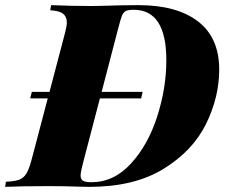

<svg xmlns="http://www.w3.org/2000/svg" viewBox="-63 -728 885 748"><path d="M791 -457Q791 -348.6 739 -243.9Q687 -139.2 573.2 -69.6Q459.5 0 285.2 0Q275.9 0 239.7 -1Q184.1 -2.9 127 -2.9Q17.1 -2.9 -43 0L-40 -20Q-5.9 -21.5 11.5 -27.8Q28.8 -34.2 39.6 -51.5Q50.3 -68.8 60.1 -106L123 -344.7H54.7L61 -370.1H129.9L190.9 -602.1Q197.3 -626 197.3 -641.1Q197.3 -662.6 182.9 -674.3Q168.5 -686 132.8 -688L136.2 -708Q215.8 -704.6 291.5 -704.6L328.1 -705.1Q411.6 -708 476.1 -708Q626 -708 708.5 -644.5Q791 -581.1 791 -457ZM585 -493.2Q585 -689.9 458 -689.9Q436.5 -689.9 427 -685.1Q417.5 -680.2 412.1 -666.7Q406.7 -653.3 397.5 -617.2L394 -604L333 -370.1H492.7L486.8 -344.7H326.2L263.2 -104Q251 -58.6 251 -44.4Q251 -29.8 260.3 -23.9Q269.5 -18.1 293 -18.1Q380.9 -18.1 447.5 -91.1Q514.2 -164.1 549.6 -274.7Q585 -385.3 585 -493.2Z"/></svg>

Font: TypoPRO Playfair Display
Style: Italic
Weight: 900
Italic angle: -14°
Designer: Claus Eggers Sørensen
Foundry: Claus Eggers Sørensen
Version: Version 1.004;PS 001.004;hotconv 1.0.70;makeotf.lib2.5.58329